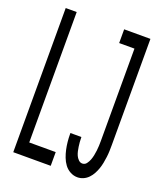

<svg xmlns="http://www.w3.org/2000/svg" viewBox="-138 -824 775 920"><g transform="rotate(20 250.0 -363.5)"><path d="M366 8Q347 8 329.5 -1.5Q312 -11 300.5 -26.5Q289 -42 282 -60.5Q275 -79 271 -97.5Q267 -116 265 -135.5Q263 -155 263 -174V-180H319V-177Q319 -165 320 -154Q321 -143 322.5 -132Q324 -121 326.5 -110Q329 -99 333.5 -89Q338 -79 346.5 -70.5Q355 -62 366 -62Q379 -62 387 -72.5Q395 -83 399.5 -95Q404 -107 406.5 -119.5Q409 -132 410.5 -144.5Q412 -157 412.5 -169.5Q413 -182 413 -195V-665H335V-735H469V-195Q469 -179 468.5 -163.5Q468 -148 466 -132Q464 -116 461 -100.5Q458 -85 453 -70.5Q448 -56 440.5 -42Q433 -28 422 -16.5Q411 -5 396.5 1.5Q382 8 366 8ZM37 0V-735H93V-70H228V0Z"/></g></svg>

Font: Iosevka srxl
Style: Regular
Weight: 400
Monospace: yes
Designer: Belleve Invis
Foundry: Belleve Invis
Version: Version 33.0.1; ttfautohint (v1.8.3)